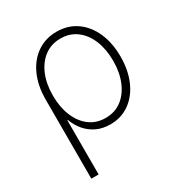

<svg xmlns="http://www.w3.org/2000/svg" viewBox="-176 -665 930 992"><g transform="rotate(-30 289.5 -169.0)"><path d="M81.5 204.1V-267.1Q81.5 -349.1 109.4 -411.4Q137.2 -473.6 187.7 -508.5Q238.3 -543.5 304.7 -543.5Q372.1 -543.5 422.1 -508.5Q472.2 -473.6 500 -411.4Q527.8 -349.1 527.8 -267.1Q527.8 -185.5 500.2 -122.8Q472.7 -60.1 423.1 -24.7Q373.5 10.7 308.1 10.7Q262.2 10.7 226.3 -6.6Q190.4 -23.9 165.8 -53.5Q141.1 -83 128.4 -118.7H125V204.1ZM303.7 -30.3Q358.9 -30.3 399.2 -60.8Q439.5 -91.3 461.7 -144.8Q483.9 -198.2 483.9 -267.1Q483.9 -335.9 462.2 -389.2Q440.4 -442.4 400.1 -472.7Q359.9 -502.9 304.7 -502.9Q249.5 -502.9 209 -472.7Q168.5 -442.4 146.2 -389.2Q124 -335.9 124 -267.1Q124 -198.2 146 -144.5Q168 -90.8 208.3 -60.5Q248.5 -30.3 303.7 -30.3Z"/></g></svg>

Font: Inter 20pt ExtraLight
Style: Regular
Weight: 250
Version: Version 4.001;git-66647c0bb